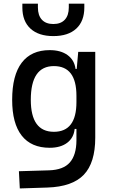

<svg xmlns="http://www.w3.org/2000/svg" viewBox="-20 -803 626 1056"><path d="M88.9 233.4 84 138.7 250 133.8Q328.6 131.3 364.3 90.3Q399.9 49.3 400.4 -30.3V-93.8H390.6Q385.7 -44.9 349.4 -17.6Q313 9.8 253.4 9.8Q151.9 9.8 99.4 -57.1Q46.9 -124 46.9 -253.9Q46.9 -388.7 99.4 -458Q151.9 -527.3 253.4 -527.3Q314 -527.3 351.6 -500Q389.2 -472.7 395.5 -423.8H401.9L410.2 -517.6H503.9V-45.9Q503.9 92.3 440.9 158.2Q377.9 224.1 240.2 228.5ZM400.4 -276.4Q400.4 -439.5 276.4 -439.5Q149.4 -439.5 149.4 -253.9Q149.4 -78.1 276.4 -78.1Q400.4 -78.1 400.4 -241.2ZM273.4 -604.5Q192.4 -604.5 147.7 -645.5Q103 -686.5 103 -761.7V-782.7H188.5V-761.7Q188.5 -718.3 210.4 -694.6Q232.4 -670.9 273.4 -670.9Q314.5 -670.9 336.4 -694.6Q358.4 -718.3 358.4 -761.7V-782.7H443.8V-761.7Q443.8 -686.5 399.4 -645.5Q355 -604.5 273.4 -604.5Z"/></svg>

Font: CaskaydiaMono NF
Style: Regular
Weight: 400
Designer: Aaron Bell
Foundry: Saja Typeworks
Version: Version 2111.001; ttfautohint (v1.8.4);Nerd Fonts 3.1.1